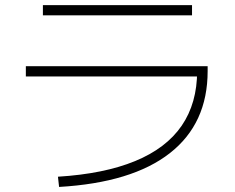

<svg xmlns="http://www.w3.org/2000/svg" viewBox="-20 -749 920 751"><path d="M206.7 -57.8Q386.7 -68.9 508.3 -118.9Q630 -168.9 690.6 -257.2Q751.1 -345.6 751.1 -471.1L771.1 -450H81.1V-490H792.2V-471.1Q792.2 -265.6 644.4 -150Q496.7 -34.4 211.1 -17.8ZM147.8 -688.9V-728.9H731.1V-688.9Z"/></svg>

Font: Paperlogy 2 ExtraLight
Style: Regular
Weight: 250
Designer: redesigned by Lee Juim, glyphs from Gmarket Sans & Montserrat
Foundry: PT&
Version: Version 1.001